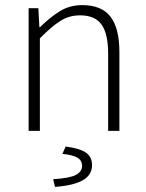

<svg xmlns="http://www.w3.org/2000/svg" viewBox="-20 -512 572 751"><path d="M92 0V-480H130L134 -406H137Q174 -443 213 -467.5Q252 -492 302 -492Q377 -492 412 -447Q447 -402 447 -308V0H403V-302Q403 -379 377.5 -415.5Q352 -452 293 -452Q250 -452 215 -429.5Q180 -407 136 -362V0ZM195 219 188 189Q253 185 277 172Q301 159 301 137Q301 114 280.5 103.5Q260 93 224 90L237 61Q294 69 317 85.5Q340 102 340 134Q340 173 303 193.5Q266 214 195 219Z"/></svg>

Font: CV Source Sans Light
Style: Regular
Weight: 300
Designer: Paul D. Hunt
Foundry: Adobe Systems Incorporated
Version: Version 3.001